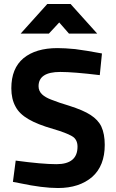

<svg xmlns="http://www.w3.org/2000/svg" viewBox="-20 -934 584 966"><path d="M272 12Q379 12 444 -44Q507 -100 507 -205Q507 -260 490 -297Q474 -331 435 -356Q400 -379 328 -402Q277 -417 237 -433Q208 -444 192 -459Q174 -476 174 -500Q174 -572 283 -572Q350 -572 482 -556L493 -665Q413 -680 358 -687Q306 -692 269 -692Q160 -692 98 -641Q37 -590 37 -490Q37 -436 58 -398Q77 -361 124 -334Q168 -308 248 -285Q313 -266 342 -249Q370 -233 370 -196Q370 -108 264 -108Q192 -108 59 -126L45 -19L81 -12Q194 12 272 12ZM218 -914 84 -765H226L278 -821L327 -765H469L335 -914Z"/></svg>

Font: Online Auction - Bold
Style: Bold
Weight: 500
Designer: Mohamed Mostafa, the designer of Online Auction
Foundry: Kief Type Foundry
Version: ""